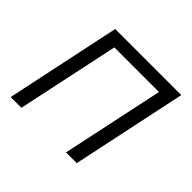

<svg xmlns="http://www.w3.org/2000/svg" viewBox="-132 -682 834 834"><g transform="rotate(45 284.5 -265.0)"><path d="M26 0H92L192 -471H466L366 0H432L544 -530H138Z"/></g></svg>

Font: Geist Light
Style: Italic
Weight: 300
Italic angle: -12°
Designer: Basement.studio, Andrés Briganti, Mateo Zaragoza
Foundry: Basement.studio, Vercel, Andrés Briganti, Guido Ferreyra, Mateo Zaragoza
Version: Version 1.500